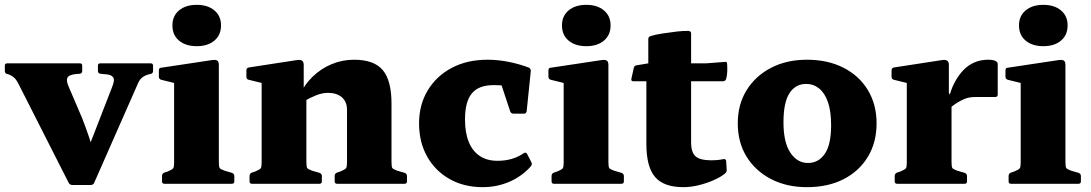

<svg xmlns="http://www.w3.org/2000/svg" viewBox="-34 -760 4513 794"><path d="M265 5Q255 5 250 -4L42 -414Q33 -432 22 -441Q11 -450 -4 -454H-5Q-14 -457 -14 -466V-489Q-14 -498 -4 -498H297Q306 -498 306 -488V-466Q306 -457 296 -455L282 -454Q251 -451 245 -439Q239 -427 249 -404L305 -273Q320 -235 332.5 -198Q345 -161 357 -123L291 -43L430 -401Q442 -430 433.5 -441Q425 -452 401 -453L381 -455Q371 -457 371 -466V-489Q371 -498 381 -498H590Q599 -498 599 -488V-466Q599 -457 589 -454L583 -453Q564 -448 553.5 -439Q543 -430 537 -416L355 -3Q351 5 341 5Z M686 0V-310H871V0ZM646 0Q636 0 636 -10V-32Q636 -42 645 -46L660 -51Q679 -59 682.5 -64.5Q686 -70 686 -88V-180H871V-91Q871 -70 874.5 -65Q878 -60 895 -54L926 -45Q935 -41 935 -32V-10Q935 0 925 0ZM686 -310V-462L706 -412L633 -430Q623 -433 623 -443V-469Q623 -480 633 -480L839 -511Q856 -514 863.5 -510Q871 -506 871 -491V-310ZM780 -569Q734 -569 706.5 -592Q679 -615 679 -655Q679 -694 706.5 -717Q734 -740 780 -740Q825 -740 852.5 -717Q880 -694 880 -655Q880 -615 852.5 -592Q825 -569 780 -569Z M1401 -306Q1401 -339 1380 -357.5Q1359 -376 1322 -376Q1299 -376 1273.5 -366Q1248 -356 1221 -340L1204 -366Q1225 -410 1259 -443Q1293 -476 1337 -494.5Q1381 -513 1430 -513Q1513 -513 1549 -470Q1585 -427 1585 -332V0H1401ZM1048 0V-310H1233V0ZM1008 0Q998 0 998 -10V-32Q998 -42 1007 -46L1022 -51Q1041 -59 1044.5 -64.5Q1048 -70 1048 -88V-180H1233V-91Q1233 -70 1236.5 -65Q1240 -60 1257 -54L1288 -45Q1297 -41 1297 -32V-10Q1297 0 1287 0ZM1360 0Q1350 0 1350 -10V-32Q1350 -42 1359 -46L1374 -51Q1393 -59 1397 -64.5Q1401 -70 1401 -88V-180H1585V-91Q1585 -70 1588.5 -65Q1592 -60 1609 -54L1640 -45Q1649 -41 1649 -32V-10Q1649 0 1639 0ZM1048 -310V-462L1068 -412L995 -430Q985 -432 985 -442V-469Q985 -479 995 -481L1190 -511Q1207 -514 1214.5 -509.5Q1222 -505 1222 -491V-375L1233 -359V-310Z M1962 14Q1885 14 1825.5 -19.5Q1766 -53 1732.5 -112.5Q1699 -172 1699 -250Q1699 -327 1735 -386.5Q1771 -446 1834.5 -479.5Q1898 -513 1982 -513Q2024 -513 2068 -504.5Q2112 -496 2154 -480Q2162 -474 2161 -466L2144 -300Q2142 -290 2133 -290H2089Q2080 -290 2076 -299L2033 -429L2088 -400Q2072 -404 2051 -406Q2030 -408 2007 -408Q1946 -408 1917.5 -374Q1889 -340 1889 -266Q1889 -211 1904.5 -173Q1920 -135 1950 -115Q1980 -95 2023 -95Q2054 -95 2081 -102.5Q2108 -110 2133 -127Q2141 -132 2146 -123L2163 -90Q2168 -82 2162 -73Q2125 -31 2073 -8.5Q2021 14 1962 14Z M2297 0V-310H2482V0ZM2257 0Q2247 0 2247 -10V-32Q2247 -42 2256 -46L2271 -51Q2290 -59 2293.5 -64.5Q2297 -70 2297 -88V-180H2482V-91Q2482 -70 2485.5 -65Q2489 -60 2506 -54L2537 -45Q2546 -41 2546 -32V-10Q2546 0 2536 0ZM2297 -310V-462L2317 -412L2244 -430Q2234 -433 2234 -443V-469Q2234 -480 2244 -480L2450 -511Q2467 -514 2474.5 -510Q2482 -506 2482 -491V-310ZM2391 -569Q2345 -569 2317.5 -592Q2290 -615 2290 -655Q2290 -694 2317.5 -717Q2345 -740 2391 -740Q2436 -740 2463.5 -717Q2491 -694 2491 -655Q2491 -615 2463.5 -592Q2436 -569 2391 -569Z M2792 14Q2711 14 2675 -28Q2639 -70 2639 -165V-455L2647 -498V-599Q2647 -608 2657 -611Q2676 -617 2705.5 -621.5Q2735 -626 2764.5 -629.5Q2794 -633 2814 -632Q2824 -631 2824 -622V-170Q2824 -130 2842.5 -113.5Q2861 -97 2909 -97Q2918 -97 2930.5 -98Q2943 -99 2958 -102Q2967 -104 2969 -94L2971 -60Q2973 -51 2965 -43Q2947 -28 2917.5 -15Q2888 -2 2855 6Q2822 14 2792 14ZM2585 -424Q2575 -424 2577 -434L2587 -479Q2589 -489 2599 -490L2647 -498H2885L2964 -504Q2973 -506 2973 -495Q2974 -480 2973.5 -464.5Q2973 -449 2969 -434Q2966 -424 2956 -424Z M3303 14Q3219 14 3154.5 -19.5Q3090 -53 3053.5 -112Q3017 -171 3017 -250Q3017 -328 3053.5 -387Q3090 -446 3154.5 -479.5Q3219 -513 3303 -513Q3389 -513 3454 -480Q3519 -447 3555 -387.5Q3591 -328 3591 -250Q3591 -171 3555 -111.5Q3519 -52 3454.5 -19Q3390 14 3303 14ZM3307 -86Q3351 -86 3377 -124Q3403 -162 3403 -242Q3403 -300 3390 -337.5Q3377 -375 3353.5 -394Q3330 -413 3300 -413Q3256 -413 3231 -375Q3206 -337 3206 -254Q3206 -171 3234.5 -128.5Q3263 -86 3307 -86Z M3716 0V-310H3901V0ZM4092 -369Q4092 -359 4082 -359H4008Q3991 -359 3979 -357.5Q3967 -356 3955 -351Q3936 -343 3918.5 -331.5Q3901 -320 3888 -307L3889 -349Q3897 -387 3913 -417.5Q3929 -448 3949.5 -469.5Q3970 -491 3996 -502Q4022 -513 4051 -513Q4092 -513 4092 -495ZM3676 0Q3666 0 3666 -10V-32Q3666 -42 3675 -46L3690 -51Q3709 -59 3712.5 -64.5Q3716 -70 3716 -88V-180H3901V-91Q3901 -70 3904.5 -65Q3908 -60 3925 -54L3956 -45Q3965 -41 3965 -32V-10Q3965 0 3955 0ZM3716 -310V-462L3736 -412L3663 -430Q3653 -432 3653 -442V-469Q3653 -479 3663 -481L3858 -511Q3875 -514 3882.5 -509.5Q3890 -505 3890 -491V-375L3901 -359V-310Z M4187 0V-310H4372V0ZM4147 0Q4137 0 4137 -10V-32Q4137 -42 4146 -46L4161 -51Q4180 -59 4183.5 -64.5Q4187 -70 4187 -88V-180H4372V-91Q4372 -70 4375.5 -65Q4379 -60 4396 -54L4427 -45Q4436 -41 4436 -32V-10Q4436 0 4426 0ZM4187 -310V-462L4207 -412L4134 -430Q4124 -433 4124 -443V-469Q4124 -480 4134 -480L4340 -511Q4357 -514 4364.5 -510Q4372 -506 4372 -491V-310ZM4281 -569Q4235 -569 4207.5 -592Q4180 -615 4180 -655Q4180 -694 4207.5 -717Q4235 -740 4281 -740Q4326 -740 4353.5 -717Q4381 -694 4381 -655Q4381 -615 4353.5 -592Q4326 -569 4281 -569Z"/></svg>

Font: Hahmlet ExtraBold
Style: Regular
Weight: 800
Designer: Minjoo Ham & Mark Frömberg
Foundry: hypertype
Version: Version 1.002